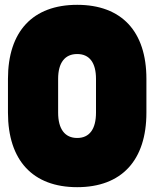

<svg xmlns="http://www.w3.org/2000/svg" viewBox="-20 -768 640 796"><path d="M300 8C484 8 587 -103 587 -301V-441C587 -638 484 -748 300 -748C116 -748 13 -638 13 -441V-301C13 -103 116 8 300 8ZM221 -301V-441C221 -508 249 -544 300 -544C351 -544 378 -508 378 -441V-301C378 -233 351 -196 300 -196C249 -196 221 -233 221 -301Z"/></svg>

Font: Malmofest Black-Rounded
Style: Regular
Weight: 800
Designer: Jonny Pinhorn (Poppins), Kolossal
Version: Version 1.004;Glyphs 3.1.2 (3151)